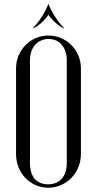

<svg xmlns="http://www.w3.org/2000/svg" viewBox="-20 -871 453 897"><path d="M137 -739C175 -759 200 -792 206 -802C213 -792 238 -759 276 -739H280C233 -786 210 -844 207 -851H205C203 -844 180 -786 133 -739ZM55 -151C55 -63 121 6 206 6C290 6 358 -64 358 -151V-552C358 -637 290 -705 206 -705C122 -705 55 -636 55 -552ZM120 -589C120 -654 160 -689 207 -689C253 -689 292 -655 292 -589V-110C292 -43 256 -10 205 -10C153 -10 120 -42 120 -110Z"/></svg>

Font: Emberly
Style: Regular
Weight: 400
Designer: Rajesh Rajput
Foundry: Rajesh Rajput
Version: Version 1.000